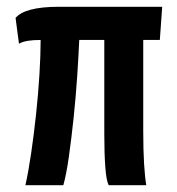

<svg xmlns="http://www.w3.org/2000/svg" viewBox="-20 -547 523 567"><path d="M55 0Q64 -40 72 -94.5Q80 -149 86.5 -209.5Q93 -270 96.5 -327.5Q100 -385 100 -429Q78 -429 62.5 -426.5Q47 -424 36 -418L26 -494Q39 -510 71 -518.5Q103 -527 154 -527H459L452 -429H403V-161Q403 -103 405.5 -63Q408 -23 412 0H301Q294 -13 291 -53.5Q288 -94 288 -151V-429H214Q212 -382 208 -322Q204 -262 197.5 -200Q191 -138 183.5 -85Q176 -32 167 0Z"/></svg>

Font: Archivo ExtraCondensed
Style: Bold
Weight: 700
Width: 2
Designer: Hector Gatti
Foundry: Omnibus-Type
Version: Version 2.001